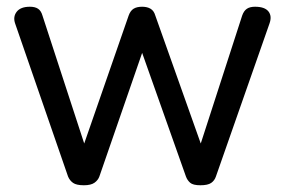

<svg xmlns="http://www.w3.org/2000/svg" viewBox="-20 -535 845 570"><path d="M229 15Q207 15 197 8Q187 1 182 -11L25 -465Q18 -485 29.5 -500Q41 -515 69 -515Q84 -515 93 -509Q102 -503 106 -489L230 -109L362 -489Q367 -503 376.5 -509Q386 -515 402 -515Q417 -515 427 -509Q437 -503 441 -489L576 -109L699 -489Q704 -503 713 -509Q722 -515 737 -515Q766 -515 777 -501Q788 -487 780 -465L621 -11Q617 1 607 8Q597 15 575 15Q553 15 544.5 7.5Q536 0 532 -11L402 -378L275 -11Q271 0 260.5 7.5Q250 15 229 15Z"/></svg>

Font: Playwrite GB S
Style: Regular
Weight: 400
Designer: Veronika Burian, José Scaglione
Foundry: TypeTogether
Version: Version 1.000